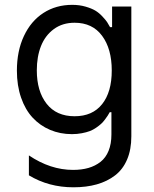

<svg xmlns="http://www.w3.org/2000/svg" viewBox="-20 -573 649 808"><path d="M289.1 215.2Q185 215.2 101.6 164.8V81Q192.1 142 287.6 142Q323.5 142 352.3 133.7Q381 125.4 403.1 108.1Q425.1 90.9 437 61.6Q448.9 32.3 448.9 -7.1V-100.9H441.8Q436.4 -91.6 433.1 -86.1Q429.7 -80.6 421.5 -69.8Q413.4 -58.9 405.5 -51.8Q397.7 -44.7 384.8 -35.7Q371.8 -26.6 357.8 -21.3Q343.8 -16 324.2 -12.3Q304.7 -8.5 282.7 -8.5Q233 -8.5 190.7 -26.5Q148.4 -44.4 117.4 -77.8Q86.3 -111.2 68.7 -162.1Q51.1 -213.1 51.1 -275.6Q51.1 -358.3 80.6 -421.3Q110.1 -484.4 162.8 -518.5Q215.6 -552.6 284.1 -552.6Q314.3 -552.6 340 -545.1Q365.8 -537.6 381.4 -528.2Q397 -518.8 411 -503.7Q425.1 -488.6 430.8 -479.9Q436.4 -471.2 443.2 -458.8H451.7V-545.5H532.7V0.7Q532.7 56.5 514.9 98.2Q497.2 139.9 464.3 165.1Q431.5 190.3 387.6 202.8Q343.8 215.2 289.1 215.2ZM294 -83.8Q369.3 -83.8 409.8 -134.8Q450.3 -185.7 450.3 -276.3Q450.3 -367.5 409.6 -422.4Q369 -477.3 294 -477.3Q242.9 -477.3 206.5 -450.5Q170.1 -423.7 152.5 -379.1Q134.9 -334.5 134.9 -277Q134.9 -189.3 176.1 -136.5Q217.3 -83.8 294 -83.8Z"/></svg>

Font: TID UI
Style: Regular
Weight: 400
Designer: The TID Project Authors
Foundry: Bakken & Bæck
Version: Version 1.001;hotconv 1.0.109;makeotfexe 2.5.65596